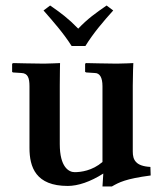

<svg xmlns="http://www.w3.org/2000/svg" viewBox="-20 -665 590 697"><path d="M462 -115V-354C462 -395 464 -436 464 -436C464 -436 425 -434 404 -434C377 -434 293 -436 293 -436L289 -434V-404L293 -402L324 -400C342 -400 352 -384 352 -352V-77C315 -45 273 -40 251 -40C230 -40 197 -58 197 -142V-354C197 -391 198 -436 198 -436C198 -436 154 -434 140 -434C108 -434 29 -436 29 -436L24 -434V-404L27 -402L58 -400C81 -399 87 -382 87 -352V-128C87 -58 110 10 226 10C263 10 308 -5 355 -35L352 12H386C412 -3 436 -16 527 -28L526 -59C472 -62 462 -85 462 -115ZM290 -498C319 -545 355 -587 391 -627L367 -645C328 -618 298 -597 264 -561C227 -599 201 -618 162 -645L138 -627C173 -587 211 -544 240 -498Z"/></svg>

Font: Libertinus Serif Semibold
Style: Regular
Weight: 600
Designer: Philipp H. Poll, Khaled Hosny
Foundry: Caleb Maclennan
Version: Version 7.050;RELEASE